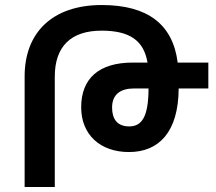

<svg xmlns="http://www.w3.org/2000/svg" viewBox="-20 -744 861 764"><path d="M78 0H198V-439C198 -560 263 -622 384 -622C496 -622 552 -583 567 -495H508C374 -495 303 -432 303 -317C303 -209 378 -139 493 -139C612 -139 690 -218 691 -392H809V-495H687C668 -646 569 -724 385 -724C189 -724 78 -615 78 -440ZM571 -392C571 -277 543 -241 494 -241C446 -241 426 -271 426 -316C426 -368 459 -392 513 -392Z"/></svg>

Font: Noto Sans Armenian SemiCondensed SemiBold
Style: Regular
Weight: 600
Width: 4
Designer: Monotype Design Team
Foundry: Monotype Imaging Inc.
Version: Version 2.008